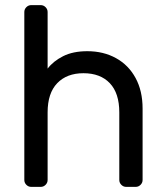

<svg xmlns="http://www.w3.org/2000/svg" viewBox="-20 -730 647 750"><path d="M510 0H473Q462 0 454 -8Q446 -16 446 -27V-291Q446 -366 409 -405Q372 -444 306 -444Q241 -444 203.5 -405Q166 -366 166 -291V-27Q166 -16 158 -8Q150 0 139 0H102Q91 0 83 -8Q75 -16 75 -27V-683Q75 -694 83 -702Q91 -710 102 -710H139Q150 -710 158 -702Q166 -694 166 -683V-462Q188 -491 226.5 -510.5Q265 -530 321 -530Q384 -530 433 -503Q482 -476 509.5 -425.5Q537 -375 537 -306V-27Q537 -16 529 -8Q521 0 510 0Z"/></svg>

Font: Contemporary
Style: Regular
Weight: 400
Designer: Victor Tran
Foundry: Victor Tran
Version: Version 1.100